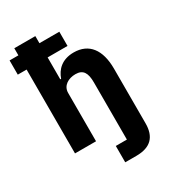

<svg xmlns="http://www.w3.org/2000/svg" viewBox="-222 -855 1046 1170"><g transform="rotate(-30 301.0 -270.0)"><path d="M307 200H385C488 200 533 149 533 56V-329C533 -461 476 -537 369 -537C286 -537 242 -491 223 -436H217V-590H357V-690H217V-740H69V-690H7V-590H69V0H217V-340C217 -392 264 -417 312 -417C366 -417 385 -384 385 -317V85H307Z"/></g></svg>

Font: LVC Sans
Style: Bold
Weight: 700
Designer: Mike Abbink, Paul van der Laan, Pieter van Rosmalen
Foundry: Bold Monday
Version: Version 3.0